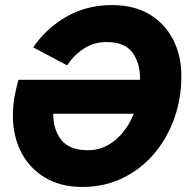

<svg xmlns="http://www.w3.org/2000/svg" viewBox="-20 -724 767 758"><path d="M305 14Q219 14 157.5 -23Q96 -60 63.5 -123.5Q31 -187 31 -267Q31 -305 37 -340Q43 -375 53 -409H594L565 -275H128L196 -345Q190 -314 190 -278Q190 -211 222.5 -171Q255 -131 327 -131Q372 -131 409.5 -153Q447 -175 475 -214Q503 -253 518 -303.5Q533 -354 533 -412Q533 -476 502.5 -517Q472 -558 400 -558Q352 -558 312.5 -533Q273 -508 245 -466L111 -537Q163 -613 243 -658.5Q323 -704 422 -704Q509 -704 570 -667.5Q631 -631 663.5 -567.5Q696 -504 696 -424Q696 -334 667.5 -255Q639 -176 587 -115.5Q535 -55 463.5 -20.5Q392 14 305 14Z"/></svg>

Font: Radio Canada Big
Style: Bold Italic
Weight: 700
Italic angle: -12°
Designer: Étienne Aubert Bonn
Foundry: Coppers and Brasses
Version: Version 1.001